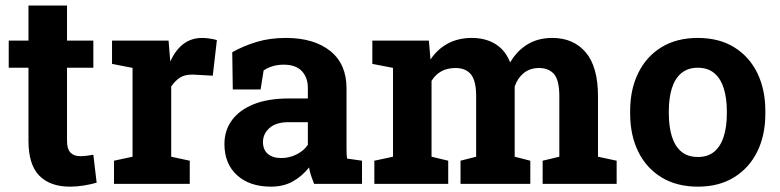

<svg xmlns="http://www.w3.org/2000/svg" viewBox="-20 -678 2875 708"><path d="M238.3 10.3Q164.6 10.3 124.8 -30.3Q85 -70.8 85 -158.7V-428.2H12.2V-528.3H85V-657.7H227.1V-528.3H324.2V-428.2H227.1V-159.2Q227.1 -128.4 240 -115.2Q252.9 -102.1 275.4 -102.1Q287.1 -102.1 300.8 -103.8Q314.5 -105.5 324.2 -107.4L336.4 -4.4Q314.5 2 288.8 6.1Q263.2 10.3 238.3 10.3Z M611.3 -100.1 679.7 -85.4V0H400.4V-85.4L468.8 -100.1V-427.7L393.1 -442.4V-528.3H601.6L606.9 -462.9L607.9 -451.2Q647.5 -538.1 725.1 -538.1Q737.8 -538.1 752.9 -535.9Q768.1 -533.7 779.8 -530.3L764.6 -398.9L693.8 -402.8H687Q662.1 -402.8 645 -392.6Q626 -380.9 611.3 -358.9Z M979 10.3Q900.4 10.3 854 -32Q807.6 -74.2 807.6 -147Q807.6 -196.8 835 -234.4Q862.3 -272 915 -293.5Q967.8 -314.9 1045.4 -314.9H1115.2V-354Q1115.2 -392.1 1093 -415.8Q1070.8 -439.5 1026.4 -439.5Q1003.4 -439.5 985.1 -433.8Q966.8 -428.2 952.1 -418L940.9 -348.1H838.4L836.4 -485.4Q877.9 -508.8 926.3 -523.4Q974.6 -538.1 1034.2 -538.1Q1137.7 -538.1 1197.8 -490Q1257.8 -441.9 1257.8 -352.5V-134.8Q1257.8 -124 1258.1 -113.5Q1258.3 -103 1259.8 -93.3L1314.9 -85.4V0H1138.2Q1132.8 -13.7 1127.4 -29.3Q1122.1 -44.9 1119.6 -60.5Q1094.2 -28.3 1059.8 -9Q1025.4 10.3 979 10.3ZM1017.1 -95.2Q1046.9 -95.2 1073.7 -108.6Q1100.6 -122.1 1115.2 -144V-227.5H1044.9Q998 -227.5 973.9 -206.1Q949.7 -184.6 949.7 -154.3Q949.7 -126 967.5 -110.6Q985.4 -95.2 1017.1 -95.2Z M1571.3 -100.1 1632.8 -85.4V0H1360.4V-85.4L1429.2 -100.1V-427.7L1353 -442.4V-528.3H1561.5L1567.4 -458.5Q1592.8 -496.6 1631.1 -517.3Q1669.4 -538.1 1719.7 -538.1Q1770.5 -538.1 1806.9 -515.6Q1843.3 -493.2 1861.3 -447.8Q1885.7 -490.2 1924.8 -514.2Q1963.9 -538.1 2016.6 -538.1Q2094.7 -538.1 2139.9 -484.9Q2185.1 -431.6 2185.1 -322.8V-100.1L2253.9 -85.4V0H1981V-85.4L2042.5 -100.1V-323.2Q2042.5 -381.8 2023.2 -404.5Q2003.9 -427.2 1967.3 -427.2Q1934.1 -427.2 1911.1 -408.4Q1888.2 -389.6 1877.9 -358.9V-100.1L1935.5 -85.4V0H1678.2V-85.4L1735.8 -100.1V-323.2Q1735.8 -380.4 1716.6 -403.8Q1697.3 -427.2 1659.7 -427.2Q1600.6 -427.2 1571.3 -379.9Z M2553.7 10.3Q2475.6 10.3 2419.4 -23.9Q2363.3 -58.1 2333.5 -118.9Q2303.7 -179.7 2303.7 -258.8V-269Q2303.7 -348.6 2333.5 -408.7Q2363.3 -469.7 2419.2 -503.9Q2475.1 -538.1 2552.7 -538.1Q2631.8 -538.1 2687 -503.9Q2742.7 -469.7 2772.5 -408.9Q2802.2 -348.1 2802.2 -269V-258.8Q2802.2 -179.2 2772.5 -119.1Q2742.7 -58.6 2687 -24.2Q2631.3 10.3 2553.7 10.3ZM2553.7 -99.1Q2590.3 -99.1 2614.3 -119.1Q2637.7 -139.2 2648.9 -175Q2660.2 -210.9 2660.2 -258.8V-269Q2660.2 -315.4 2648.9 -352.1Q2637.7 -388.2 2614 -408.2Q2590.3 -428.2 2552.7 -428.2Q2516.6 -428.2 2492.2 -408.2Q2468.3 -387.7 2457.3 -351.8Q2446.3 -315.9 2446.3 -269V-258.8Q2446.3 -211.4 2457.5 -174.8Q2468.8 -138.7 2492.4 -118.9Q2516.1 -99.1 2553.7 -99.1Z"/></svg>

Font: Battambang
Style: Bold
Weight: 700
Designer: Danh Hong
Version: Version 8.002; ttfautohint (v1.8.3)